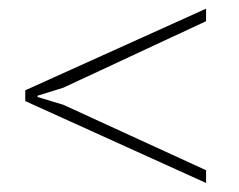

<svg xmlns="http://www.w3.org/2000/svg" viewBox="-20 -480 541 434"><path d="M123 -243.2 445.8 -95.2V-66.4L37.1 -251.5V-275.9L445.8 -460.4V-432.1L123 -281.7L64.9 -263.7V-260.7Z"/></svg>

Font: Hanuman Thin
Style: Regular
Weight: 100
Designer: Danh Hong
Version: Version 8.002; ttfautohint (v1.8.3)